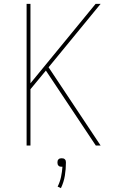

<svg xmlns="http://www.w3.org/2000/svg" viewBox="-20 -755 640 996"><path d="M477 0 218 -389 138 -292V0H118V-735H138V-323L476 -735H502L232 -406L502 0ZM296 221 279 213Q291 189 296.5 163Q302 137 304 110H300Q295 110 291 109Q287 108 283.5 104.5Q280 101 279 96.5Q278 92 278 88Q278 83 279 79Q280 75 283.5 71.5Q287 68 291 67Q295 66 300 66Q305 66 309 67Q313 68 316.5 71.5Q320 75 321 79Q322 83 322 88Q322 122 316.5 156Q311 190 296 221Z"/></svg>

Font: Iosevka Thin Extended
Style: Regular
Weight: 100
Width: 7
Monospace: yes
Designer: Belleve Invis
Foundry: Belleve Invis
Version: Version 32.5.0; ttfautohint (v1.8.4)